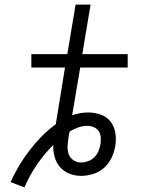

<svg xmlns="http://www.w3.org/2000/svg" viewBox="-20 -755 640 833"><path d="M86 58 26 35Q42 -1 62.5 -35.5Q83 -70 107.5 -102Q132 -134 160.5 -163Q189 -192 222 -216L262 -462H116V-520H272L308 -735H373L337 -520H534V-462H328L293 -255Q310 -261 327.5 -264Q345 -267 363 -267Q391 -267 417.5 -257.5Q444 -248 460 -227Q476 -206 480.5 -178Q485 -150 480 -121Q476 -96 464 -70.5Q452 -45 431 -26.5Q410 -8 383.5 0Q357 8 331 8Q304 8 280 -2Q256 -12 240 -30.5Q224 -49 217 -74Q210 -99 211 -126Q171 -86 139 -39Q107 8 86 58ZM331 -50Q346 -50 361.5 -55.5Q377 -61 389 -72.5Q401 -84 407 -99Q413 -114 416 -130Q418 -145 417 -160Q416 -175 408 -186.5Q400 -198 386.5 -203.5Q373 -209 358 -209Q339 -209 319 -202Q299 -195 282 -184Q281 -179 280 -174Q279 -169 278 -164Q275 -145 273.5 -125.5Q272 -106 277 -89Q282 -72 297 -61Q312 -50 331 -50Z"/></svg>

Font: Iosevka SS04 Light Extended
Style: Italic
Weight: 300
Width: 7
Italic angle: -9°
Monospace: yes
Designer: Belleve Invis
Foundry: Belleve Invis
Version: Version 19.0.0; ttfautohint (v1.8.4)